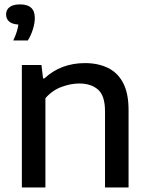

<svg xmlns="http://www.w3.org/2000/svg" viewBox="-20 -832 661 852"><path d="M77 0V-543.5H164L171 -484H177Q250 -552 357.5 -552Q414.5 -552 458 -531.2Q501.5 -510.5 526 -464.8Q550.5 -419 550.5 -343.5V0H446V-338.5Q446 -407 415.2 -434.2Q384.5 -461.5 331.5 -461.5Q294 -461.5 252.8 -446.2Q211.5 -431 181.5 -396V0ZM39 -652.5Q49 -674 54.2 -690.8Q59.5 -707.5 61.5 -723Q33 -725 20 -737Q7 -749 7 -768Q7 -788.5 22.5 -800.5Q38 -812.5 69.5 -812.5Q134.5 -812.5 134.5 -752.5Q134.5 -730 126.2 -702.8Q118 -675.5 103.5 -652.5Z"/></svg>

Font: Encode Sans Semi Expanded Medium
Style: Regular
Weight: 500
Width: 6
Designer: Multiple Designers
Foundry: Impallari Type
Version: Version 3.000; ttfautohint (v1.8.3) -l 8 -r 50 -G 200 -x 14 